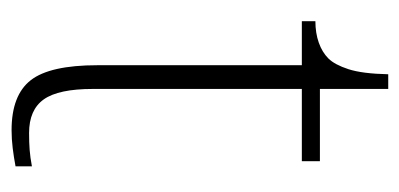

<svg xmlns="http://www.w3.org/2000/svg" viewBox="-204 -494 707 340"><g transform="rotate(90 150.0 -323.5)"><path d="M210 10Q148 10 121.5 -24Q95 -58 95 -142V-504H17V-528Q38 -528 55 -534Q72 -540 83 -551Q94 -562 102 -586.5Q110 -611 111 -657H137V-536H265V-504H137V-134Q137 -73 155.5 -47Q174 -21 215 -21Q232 -21 245 -22Q258 -23 274 -26V3Q258 6 242 8Q226 10 210 10Z"/></g></svg>

Font: Noto Serif Gujarati ExtraLight
Style: Regular
Weight: 250
Version: Version 2.102